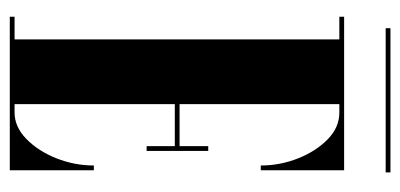

<svg xmlns="http://www.w3.org/2000/svg" viewBox="-238 -600 837 402"><g transform="rotate(90 181.0 -398.5)"><path d="M14.5 0V-10H62V-690H14.5V-700H336V-525.5H326Q326 -566 311 -603.8Q296 -641.5 271 -665.8Q246 -690 215.5 -690H197.5V-355.5H285.5V-415.5H295.5V-286.5H285.5V-345.5H197.5V-10H215Q245 -10 270.2 -34.5Q295.5 -59 310.8 -97.2Q326 -135.5 326 -176H336V0ZM38.5 -787V-797H340.5V-787Z"/></g></svg>

Font: Imbue 100pt ExtraBold
Style: Regular
Weight: 800
Designer: Tyler Finck
Foundry: Etcetera Type Company
Version: Version 1.102; ttfautohint (v1.8.3)